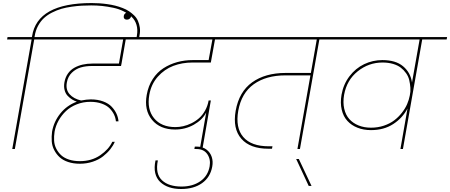

<svg xmlns="http://www.w3.org/2000/svg" viewBox="-20 -985 2975 1269"><path d="M206.1 -724.1 78.1 0H61L189 -724.1H26.9L29.8 -740.2H190.9L191.9 -745.1Q225.6 -964.8 585.9 -964.8Q612.3 -964.8 637.7 -963.1Q663.1 -961.4 690.4 -957.5Q717.8 -953.6 741.9 -947.5Q766.1 -941.4 790.3 -932.1Q814.5 -922.9 832.8 -910.6Q851.1 -898.4 867.2 -882.6Q883.3 -866.7 891.8 -846.9Q900.4 -827.1 904.1 -803Q907.7 -778.8 901.9 -750L898.9 -732.9H881.8L884.8 -750Q891.6 -789.1 882.1 -821Q872.6 -853 849.4 -874.3Q826.2 -895.5 796.1 -910.6Q766.1 -925.8 728 -933.8Q689.9 -941.9 654.8 -945.6Q619.6 -949.2 583 -949.2Q549.3 -949.2 519.8 -947.5Q490.2 -945.8 453.4 -940.7Q416.5 -935.5 386.2 -926.8Q356 -918 324.7 -902.3Q293.5 -886.7 270.8 -865.7Q248 -844.7 231.4 -814Q214.8 -783.2 209 -745.1L208 -740.2H371.1L368.2 -724.1Z M738.8 -47.9Q728 -22.5 708.7 1.7Q689.5 25.9 661.4 48.1Q633.3 70.3 593.3 83.7Q553.2 97.2 507.8 97.2Q464.8 97.2 430.4 85.7Q396 74.2 374.3 54.2Q352.5 34.2 338.4 7.1Q324.2 -20 322 -51Q319.8 -82 324.2 -115.2Q335.9 -181.6 378.9 -235.1Q421.9 -288.6 487.8 -313Q471.7 -318.4 456.8 -327.4Q441.9 -336.4 427.5 -351.3Q413.1 -366.2 407 -389.6Q400.9 -413.1 405.8 -440.9Q411.6 -474.1 428.7 -498.5Q445.8 -522.9 471.2 -537.1Q496.6 -551.3 526.4 -558.1Q556.2 -564.9 590.8 -564.9H766.1L793.9 -724.1H307.1L310.1 -740.2H966.8L963.9 -724.1H811L783.2 -564.9L779.8 -548.8H587.9Q547.4 -548.8 514.2 -539.3Q481 -529.8 454.8 -504.4Q428.7 -479 421.9 -439.9Q413.1 -392.6 439.9 -362.3Q466.8 -332 516.1 -320.8Q553.7 -328.1 580.1 -328.1Q626 -328.1 661.9 -314.7Q697.8 -301.3 718.5 -279.1Q739.3 -256.8 750.2 -232.7Q761.2 -208.5 763.2 -183.1H746.1Q744.1 -205.6 734.1 -227.1Q724.1 -248.5 705.1 -268.3Q686 -288.1 652.8 -300Q619.6 -312 577.1 -312Q529.3 -312 487.3 -295.4Q445.3 -278.8 416 -251Q386.7 -223.1 367.2 -188.2Q347.7 -153.3 340.8 -115.2Q335.9 -83.5 337.6 -54.9Q339.4 -26.4 352.1 -1.7Q364.7 22.9 384.8 41.3Q404.8 59.6 436.3 69.8Q467.8 80.1 507.8 80.1Q585.4 80.1 642.1 41.3Q698.7 2.4 722.2 -47.9Z M825.7 -902.8Q836.9 -902.8 842.5 -896.2Q848.1 -889.6 846.7 -878.9Q845.2 -868.2 837.4 -861.6Q829.6 -855 818.8 -855Q808.1 -855 802.2 -861.6Q796.4 -868.2 797.9 -878.9Q799.3 -889.6 807.1 -896.2Q814.9 -902.8 825.7 -902.8Z M893.6 -724.1 896.5 -740.2H1573.7L1570.8 -724.1H1400.9L1373.5 -571.8H1252.9Q1184.1 -571.8 1125.5 -549.6Q1066.9 -527.3 1022.9 -478Q979 -428.7 966.8 -357.9Q950.2 -262.7 998 -203.9Q1045.9 -145 1139.6 -145Q1164.6 -145 1190.9 -150.9Q1217.3 -156.7 1244.9 -170.2Q1272.5 -183.6 1295.2 -203.4Q1317.9 -223.1 1335.2 -253.7Q1352.5 -284.2 1358.9 -320.8H1373.5L1317.9 0H1300.8L1342.8 -241.2Q1317.4 -192.4 1261 -160.6Q1204.6 -128.9 1137.7 -128.9Q1037.6 -128.9 984.6 -193.1Q931.6 -257.3 949.7 -357.9Q960 -417 989.3 -462.2Q1018.6 -507.3 1060.5 -534.2Q1102.5 -561 1151.4 -574.5Q1200.2 -587.9 1254.9 -587.9H1358.9L1383.8 -724.1Z M1176.8 264.2Q1133.3 264.2 1098.4 252.7Q1063.5 241.2 1038.8 217.8Q1014.2 194.3 1005.9 158.7Q997.6 123 1007.8 75.2H1023.4Q1014.2 120.1 1021.2 152.8Q1028.3 185.5 1051 206.8Q1073.7 228 1106.2 238Q1138.7 248 1179.7 248Q1253.4 248 1304 212.9Q1354.5 177.7 1365.7 113.8Q1373.5 67.9 1350.3 33.9Q1327.1 0 1278.8 0H1264.6L1267.6 -16.1H1281.7Q1318.8 -16.1 1344.5 3.4Q1370.1 22.9 1379.6 52.7Q1389.2 82.5 1382.8 116.2Q1370.1 186.5 1315.7 225.3Q1261.2 264.2 1176.8 264.2Z M1500.5 -724.1 1503.4 -740.2H2254.4L2251.5 -724.1H2090.8L1962.4 0H1945.8L2031.7 -486.8H1865.7Q1739.3 -486.8 1657.5 -428.5Q1575.7 -370.1 1554.7 -252.9Q1535.2 -140.6 1587.9 -79.3Q1640.6 -18.1 1756.8 -18.1H1780.8L1777.8 -2H1753.4Q1632.8 -2 1575 -68.1Q1517.1 -134.3 1537.6 -252.9Q1560.1 -378.9 1646.7 -440.9Q1733.4 -502.9 1867.7 -502.9H2034.7L2073.7 -724.1Z M2020.5 244.1 1937.5 65.9H1955.1L2039.1 244.1Z M2688.5 -354Q2694.3 -379.4 2692.4 -405.3Q2690.4 -431.2 2684.8 -455.3Q2679.2 -479.5 2664.3 -500.7Q2649.4 -522 2628.9 -537.8Q2608.4 -553.7 2577.4 -562.7Q2546.4 -571.8 2508.3 -571.8Q2417 -571.8 2344.5 -513.9Q2272 -456.1 2254.4 -358.9Q2245.6 -308.1 2255.1 -266.4Q2264.6 -224.6 2289.1 -197.5Q2313.5 -170.4 2350.1 -155.8Q2386.7 -141.1 2432.1 -141.1Q2477.5 -141.1 2517.3 -154.5Q2557.1 -168 2585.4 -189.5Q2613.8 -210.9 2636 -239.3Q2658.2 -267.6 2670.7 -296.4Q2683.1 -325.2 2688.5 -354ZM2932.1 -724.1H2770.5L2643.1 0H2626.5L2673.3 -268.1Q2641.1 -205.6 2579.3 -165.3Q2517.6 -125 2432.1 -125Q2382.8 -125 2342.8 -140.9Q2302.7 -156.7 2275.9 -186Q2249 -215.3 2238.5 -260Q2228 -304.7 2237.3 -358.9Q2249.5 -428.2 2289.8 -481Q2330.1 -533.7 2386.7 -560.8Q2443.4 -587.9 2507.3 -587.9Q2595.7 -587.9 2644.5 -546.6Q2693.4 -505.4 2703.1 -439.9L2753.4 -724.1H2181.2L2184.1 -740.2H2935.1Z"/></svg>

Font: SVN-Poppins Thin
Style: Italic
Weight: 100
Italic angle: -10°
Designer: Ninad Kale (Devanagari), Jonny Pinhorn (Latin)
Foundry: Indian Type Foundry
Version: Version 3.002 2017